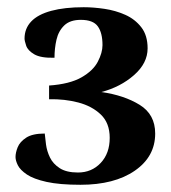

<svg xmlns="http://www.w3.org/2000/svg" viewBox="-20 -732 475 532"><path d="M203 -220Q145 -220 109 -228Q73 -236 54.5 -248.5Q36 -261 29.5 -274Q23 -287 23 -297Q23 -309 29 -324Q35 -339 52.5 -350.5Q70 -362 104 -362Q105 -350 107.5 -331.5Q110 -313 118.5 -295.5Q127 -278 145.5 -266Q164 -254 196 -254Q234 -254 259 -280.5Q284 -307 284 -350Q284 -391 259.5 -414.5Q235 -438 197 -448Q159 -458 116 -457V-495Q173 -499 205.5 -517.5Q238 -536 251 -561Q264 -586 264 -607Q264 -641 251 -659Q238 -677 204 -677Q174 -677 158 -661.5Q142 -646 136.5 -622Q131 -598 131 -572Q93 -571 75 -581.5Q57 -592 52.5 -605.5Q48 -619 48 -625Q48 -653 66.5 -672.5Q85 -692 122 -702Q159 -712 212 -712Q239 -712 269.5 -707.5Q300 -703 327 -691Q354 -679 371.5 -656.5Q389 -634 389 -598Q389 -557 351.5 -524Q314 -491 261 -477Q324 -468 367 -441.5Q410 -415 410 -362Q410 -298 353.5 -259Q297 -220 203 -220Z"/></svg>

Font: Arima Thin
Style: Bold
Weight: 700
Version: Version 1.100